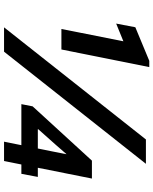

<svg xmlns="http://www.w3.org/2000/svg" viewBox="78 -856 777 974"><g transform="rotate(90 467.0 -368.5)"><path d="M126.5 -291 196.8 -645 210.9 -614.3 99.1 -568.8 117.7 -666 288.1 -736.8H319.8L230.5 -291ZM118.2 0 687 -719.7H810.5L241.7 0ZM698.2 0 747.6 -244.6 761.7 -315.9H760.7L714.4 -262.7L634.8 -173.3V-171.4H877L861.3 -87.9H507.8L519 -145L794.4 -445.8H885.3L796.4 0Z"/></g></svg>

Font: Reddit Sans
Style: Bold Italic
Weight: 700
Italic angle: -11.25°
Designer: Stephen Hutchings
Version: Version 1.013